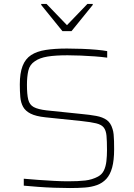

<svg xmlns="http://www.w3.org/2000/svg" viewBox="-20 -941 676 969"><path d="M333 8Q297 8 254.5 6.5Q212 5 172 2Q132 -1 100 -4V-39Q134 -36 174.5 -33Q215 -30 254.5 -28Q294 -26 323 -26Q375 -26 410 -30Q445 -34 475 -50Q495 -61 504.5 -81Q514 -101 517 -127.5Q520 -154 520 -183Q520 -229 517.5 -256Q515 -283 503.5 -297.5Q492 -312 465.5 -318.5Q439 -325 392 -330L209 -349Q161 -354 134.5 -367.5Q108 -381 96.5 -402Q85 -423 82.5 -451.5Q80 -480 80 -515Q80 -572 94 -608Q108 -644 137 -663Q166 -682 211 -689Q256 -696 318 -696Q356 -696 394.5 -694.5Q433 -693 466.5 -690Q500 -687 521 -683V-650Q493 -654 458 -656.5Q423 -659 387.5 -660.5Q352 -662 321 -662Q259 -662 219.5 -655.5Q180 -649 156 -632Q130 -615 123 -584.5Q116 -554 116 -513Q116 -465 122.5 -438.5Q129 -412 150.5 -400.5Q172 -389 215 -384L389 -366Q433 -362 465.5 -356Q498 -350 518.5 -335.5Q539 -321 548 -290Q552 -278 553.5 -262.5Q555 -247 555.5 -228.5Q556 -210 556 -188Q556 -132 546 -95.5Q536 -59 516.5 -38Q497 -17 469.5 -7Q442 3 408 5.5Q374 8 333 8ZM295 -784 188 -916V-921H215L318 -814L421 -921H448V-916L341 -784Z"/></svg>

Font: Saira Thin
Style: Regular
Weight: 100
Designer: Hector Gatti with collaboration of the Omnibus-Type team
Foundry: Omnibus-Type
Version: Version 1.101